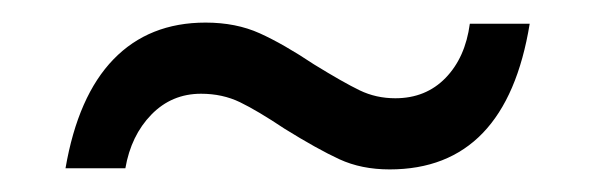

<svg xmlns="http://www.w3.org/2000/svg" viewBox="-20 -406 527 170"><path d="M38 -257Q49 -321 80.5 -353.5Q112 -386 162 -386Q189 -386 210 -376.5Q231 -367 258 -349Q284 -333 298.5 -326Q313 -319 330 -319Q357 -319 374.5 -337Q392 -355 396 -385H449Q428 -256 325 -256Q300 -256 280.5 -265Q261 -274 232 -292Q208 -308 192.5 -315.5Q177 -323 158 -323Q132 -323 114 -304.5Q96 -286 91 -257Z"/></svg>

Font: Fz Poppins Light
Style: Regular
Weight: 300
Designer: Ninad Kale (Devanagari), Jonny Pinhorn (Latin)
Foundry: Indian Type Foundry
Version: Vit hóa bi Vntype.Com & FontZin.Com